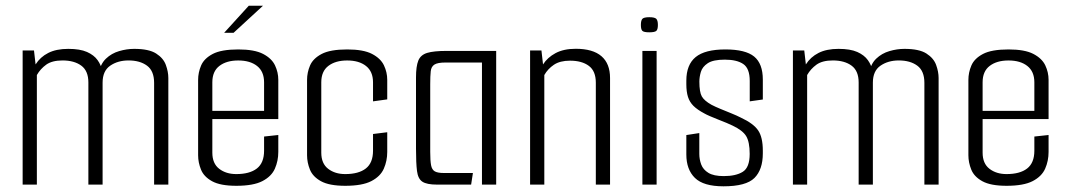

<svg xmlns="http://www.w3.org/2000/svg" viewBox="-20 -649 3757 675"><path d="M59.6 0V-471.5H99.5L105.1 -422.5Q121.4 -448.5 149.5 -462.8Q177.6 -477.2 220 -477.2Q261.3 -477.2 285.9 -466.3Q310.5 -455.3 323 -437.7Q335.6 -420.2 338.9 -400.7L327.2 -391.7Q333.1 -424.2 352.5 -442.8Q372 -461.5 398.8 -469.3Q425.5 -477.2 451.8 -477.2Q503.5 -477.2 529 -460.8Q554.5 -444.5 563.1 -420.6Q571.8 -396.7 571.8 -374.7V0H521.8V-357.7Q521.8 -399.7 496.9 -418.1Q472 -436.5 431.8 -436.5Q394.2 -436.5 367.5 -418.1Q340.7 -399.7 340.7 -358.5V0H290.7V-359.1Q290.7 -399.9 265.8 -418.2Q240.9 -436.5 199.8 -436.5Q163.2 -436.5 142.5 -421.7Q121.9 -406.8 109.6 -385.2V0Z M810.8 4.2Q754.7 4.2 725.7 -11.8Q696.6 -27.8 686.6 -52.8Q676.5 -77.8 676.5 -103.1V-367.9Q676.5 -394.2 687 -418.7Q697.4 -443.2 727.6 -459.2Q757.8 -475.2 817.7 -475.2Q874.5 -475.2 904.8 -459.5Q935.2 -443.7 946.8 -419.3Q958.4 -394.8 958.4 -368.4V-254.2L908.4 -251.9V-359.6Q908.4 -397.6 883.8 -417Q859.3 -436.4 817.5 -436.4Q776.4 -436.4 751.5 -417.4Q726.5 -398.4 726.5 -359.6V-112.3Q726.5 -74.1 750.7 -55.5Q774.8 -37 810.5 -37Q857.8 -37 883.1 -56.7Q908.4 -76.4 908.4 -119.2V-169L958.4 -174.4V-114.9Q958.4 -83.3 946.4 -56.1Q934.4 -28.8 902.5 -12.3Q870.7 4.2 810.8 4.2ZM684.8 -230.4V-259.2H958.4V-230.4ZM768.1 -533.8 854.6 -628.8H904.5L801.3 -533.8Z M1193.8 4.2Q1137.7 4.2 1108.7 -11.8Q1079.6 -27.8 1069.6 -52.8Q1059.5 -77.8 1059.5 -103.1V-367.9Q1059.5 -394.2 1070 -418.7Q1080.4 -443.2 1110.6 -459.2Q1140.8 -475.2 1200.7 -475.2Q1257.5 -475.2 1287.8 -459.5Q1318.2 -443.7 1329.8 -419.3Q1341.4 -394.8 1341.4 -368.4V-299.6L1291.4 -292.7V-359.6Q1291.4 -397.6 1266.8 -417Q1242.3 -436.4 1200.5 -436.4Q1159.4 -436.4 1134.5 -417.4Q1109.5 -398.4 1109.5 -359.6V-112.3Q1109.5 -74.1 1133.7 -55.5Q1157.8 -37 1193.5 -37Q1240.8 -37 1266.1 -56.7Q1291.4 -76.4 1291.4 -119.2V-177.9L1341.4 -184.1V-114.9Q1341.4 -83.3 1329.4 -56.1Q1317.4 -28.8 1285.5 -12.3Q1253.7 4.2 1193.8 4.2Z M1516.4 0Q1480.5 0 1465 -10.2Q1449.5 -20.3 1446 -47.9Q1442.5 -75.5 1442.5 -126.8V-376.8Q1442.5 -415.8 1450.6 -435.9Q1458.6 -455.9 1481.7 -463Q1504.7 -470 1549.7 -470H1724.4V0H1674.4V-429.2H1546.5Q1518.5 -429.2 1507.3 -422Q1496 -414.8 1494.3 -398.4Q1492.5 -382 1492.5 -352.8V-115Q1492.5 -84.2 1495.5 -68.2Q1498.5 -52.2 1508.7 -46.5Q1518.8 -40.8 1540.1 -40.8H1642.6L1636.3 0Z M1843.6 -471.5H1883.5L1889.1 -422.5Q1904.6 -446.9 1933.1 -462.2Q1961.6 -477.5 2004 -477.5Q2064.3 -477.5 2094.5 -451.4Q2124.7 -425.4 2124.7 -374.7V0H2074.7V-358.3Q2074.7 -399.2 2050.2 -417.4Q2025.7 -435.7 1984 -435.7Q1948.7 -435.7 1927.3 -421.3Q1905.9 -406.8 1893.6 -385.2V0H1843.6Z M2238.4 0V-470H2288.4V0ZM2262.6 -535.4Q2243.6 -535.4 2238.3 -540.5Q2233.1 -545.7 2233.1 -561.2Q2233.1 -576.8 2238.3 -582.7Q2243.6 -588.5 2262.6 -588.5Q2281.8 -588.5 2287.4 -582.7Q2292.9 -576.8 2292.9 -561.2Q2292.9 -545.7 2287.4 -540.5Q2281.8 -535.4 2262.6 -535.4Z M2523.5 6Q2453.2 6 2423.1 -23.5Q2392.9 -53 2392.9 -106V-174.2L2438.5 -181.2V-107.8Q2438.5 -88.8 2445.2 -70.7Q2452 -52.6 2470.5 -41.3Q2489 -29.9 2524.5 -29.9Q2567.1 -29.9 2591.3 -45Q2615.6 -60.2 2615.6 -107.8Q2615.6 -150.1 2603.2 -170.5Q2590.8 -190.8 2555.3 -207.5Q2548.6 -211 2534.6 -216.8Q2520.6 -222.5 2504.7 -228.8Q2488.8 -235.1 2475.5 -240.8Q2462.3 -246.6 2456.4 -250.1Q2431.6 -263.2 2417.9 -276.8Q2404.2 -290.5 2398.6 -308.6Q2392.9 -326.8 2392.9 -353V-365.5Q2392.9 -421.5 2425.7 -448.4Q2458.5 -475.2 2530 -475.2Q2600.8 -475.2 2631.3 -450.2Q2661.8 -425.2 2661.8 -369.2V-299.2L2615.8 -292.7V-364.5Q2615.8 -408.3 2593.2 -423.8Q2570.6 -439.3 2528.3 -439.3Q2487.2 -439.3 2468.3 -426.8Q2449.4 -414.3 2444 -396.3Q2438.7 -378.4 2438.7 -362.2Q2438.7 -325.4 2447.3 -310.1Q2456 -294.8 2481.2 -280.7Q2494.4 -273.8 2512.8 -266.2Q2531.3 -258.5 2550.7 -250.7Q2570.1 -242.9 2584.7 -235.4Q2629 -214.8 2645.4 -190.5Q2661.8 -166.3 2661.8 -119.2V-110Q2661.8 -52.7 2632.3 -23.3Q2602.8 6 2523.5 6Z M2767.6 0V-471.5H2807.5L2813.1 -422.5Q2829.4 -448.5 2857.5 -462.8Q2885.6 -477.2 2928 -477.2Q2969.3 -477.2 2993.9 -466.3Q3018.5 -455.3 3031 -437.7Q3043.6 -420.2 3046.9 -400.7L3035.2 -391.7Q3041.1 -424.2 3060.5 -442.8Q3080 -461.5 3106.8 -469.3Q3133.5 -477.2 3159.8 -477.2Q3211.5 -477.2 3237 -460.8Q3262.5 -444.5 3271.1 -420.6Q3279.8 -396.7 3279.8 -374.7V0H3229.8V-357.7Q3229.8 -399.7 3204.9 -418.1Q3180 -436.5 3139.8 -436.5Q3102.2 -436.5 3075.5 -418.1Q3048.7 -399.7 3048.7 -358.5V0H2998.7V-359.1Q2998.7 -399.9 2973.8 -418.2Q2948.9 -436.5 2907.8 -436.5Q2871.2 -436.5 2850.5 -421.7Q2829.9 -406.8 2817.6 -385.2V0Z M3518.8 4.2Q3462.7 4.2 3433.7 -11.8Q3404.6 -27.8 3394.6 -52.8Q3384.5 -77.8 3384.5 -103.1V-367.9Q3384.5 -394.2 3395 -418.7Q3405.4 -443.2 3435.6 -459.2Q3465.8 -475.2 3525.7 -475.2Q3582.5 -475.2 3612.8 -459.5Q3643.2 -443.7 3654.8 -419.3Q3666.4 -394.8 3666.4 -368.4V-254.2L3616.4 -251.9V-359.6Q3616.4 -397.6 3591.8 -417Q3567.3 -436.4 3525.5 -436.4Q3484.4 -436.4 3459.5 -417.4Q3434.5 -398.4 3434.5 -359.6V-112.3Q3434.5 -74.1 3458.7 -55.5Q3482.8 -37 3518.5 -37Q3565.8 -37 3591.1 -56.7Q3616.4 -76.4 3616.4 -119.2V-169L3666.4 -174.4V-114.9Q3666.4 -83.3 3654.4 -56.1Q3642.4 -28.8 3610.5 -12.3Q3578.7 4.2 3518.8 4.2ZM3392.8 -230.4V-259.2H3666.4V-230.4Z"/></svg>

Font: Smooch Sans Thin
Style: Regular
Weight: 100
Designer: Robert E. Leuschke
Foundry: Robert E. Leuschke
Version: Version 1.010